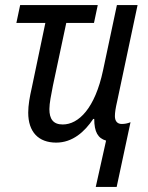

<svg xmlns="http://www.w3.org/2000/svg" viewBox="-20 -556 587 762"><path d="M360 186H443L498 -71C486 -66 475 -64 463 -64C446 -64 436 -75 436 -95C436 -110 439 -128 445 -154L526 -536H444L389 -277C357 -126 292 -62 229 -62C191 -62 176 -84 176 -123C176 -146 183 -180 190 -216L243 -465H353L368 -536H60L45 -465H160L106 -207C98 -172 92 -139 92 -109C92 -32 133 10 203 10C268 10 316 -33 350 -84H354C354 -32 369 -7 401 2Z"/></svg>

Font: Noto Sans Display SemiCondensed
Style: Italic
Weight: 400
Width: 4
Italic angle: -12°
Designer: Monotype Design Team
Foundry: Monotype Imaging Inc.
Version: Version 1.900